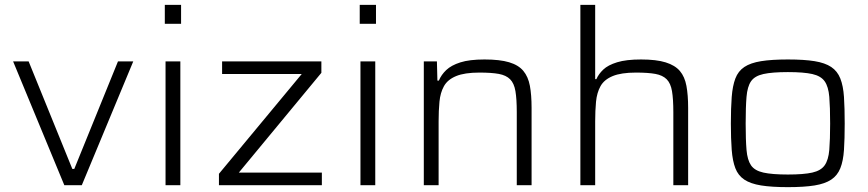

<svg xmlns="http://www.w3.org/2000/svg" viewBox="-20 -763 3575 791"><path d="M245 0 34 -510H98L278 -67H286L466 -510H529L317 0Z M659 -665V-743H726V-665ZM662 0V-510H723V0Z M882 0V-47L1223 -458H895V-510H1304V-463L964 -52H1306V0Z M1462 -665V-743H1529V-665ZM1465 0V-510H1526V0Z M1726 0V-510H1780L1782 -431H1788Q1798 -455 1818.5 -474.5Q1839 -494 1876.5 -506Q1914 -518 1976 -518Q2039 -518 2077.5 -506.5Q2116 -495 2136 -471Q2156 -447 2163 -409.5Q2170 -372 2170 -319V0H2109V-301Q2109 -355 2103.5 -387.5Q2098 -420 2081.5 -436.5Q2065 -453 2035 -458.5Q2005 -464 1955 -464Q1894 -464 1859 -449.5Q1824 -435 1809 -408Q1794 -381 1790.5 -344Q1787 -307 1787 -263V0Z M2371 0V-743H2432V-437H2437Q2446 -458 2465.5 -476.5Q2485 -495 2522.5 -506.5Q2560 -518 2621 -518Q2684 -518 2722.5 -506Q2761 -494 2781 -470.5Q2801 -447 2808 -409Q2815 -371 2815 -319V0H2754V-301Q2754 -355 2748.5 -387.5Q2743 -420 2726.5 -436.5Q2710 -453 2680 -458.5Q2650 -464 2600 -464Q2539 -464 2504 -449.5Q2469 -435 2454 -408Q2439 -381 2435.5 -344Q2432 -307 2432 -263V0Z M3226 8Q3159 8 3115.5 1Q3072 -6 3046.5 -23Q3021 -40 3009.5 -70Q2998 -100 2994.5 -145.5Q2991 -191 2991 -254Q2991 -318 2994.5 -363.5Q2998 -409 3009.5 -439.5Q3021 -470 3046.5 -487Q3072 -504 3115.5 -511Q3159 -518 3226 -518Q3293 -518 3336 -511Q3379 -504 3404.5 -487Q3430 -470 3442 -439.5Q3454 -409 3457 -363.5Q3460 -318 3460 -254Q3460 -191 3457 -145.5Q3454 -100 3442 -70Q3430 -40 3404.5 -23Q3379 -6 3336 1Q3293 8 3226 8ZM3226 -44Q3291 -44 3326.5 -52Q3362 -60 3377.5 -82Q3393 -104 3396.5 -145.5Q3400 -187 3400 -254Q3400 -322 3396.5 -364Q3393 -406 3377.5 -428Q3362 -450 3326.5 -458Q3291 -466 3226 -466Q3161 -466 3125 -458Q3089 -450 3074 -428Q3059 -406 3055.5 -364Q3052 -322 3052 -254Q3052 -187 3055.5 -145.5Q3059 -104 3074 -82Q3089 -60 3125 -52Q3161 -44 3226 -44Z"/></svg>

Font: Saira SemiExpanded Light
Style: Regular
Weight: 300
Width: 6
Designer: Hector Gatti with collaboration of the Omnibus-Type team
Foundry: Omnibus-Type
Version: Version 1.101